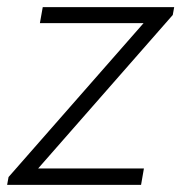

<svg xmlns="http://www.w3.org/2000/svg" viewBox="-22 -519 509 539"><path d="M2 -22 381 -454H90L98 -499H467L463 -477L85 -46H382L374 0H-2Z"/></svg>

Font: Bai Jamjuree Light
Style: Italic
Weight: 300
Italic angle: -10°
Version: Version 1.000; ttfautohint (v1.6)